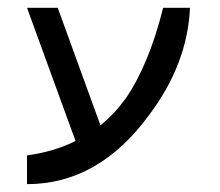

<svg xmlns="http://www.w3.org/2000/svg" viewBox="-20 -469 561 489"><path d="M235.8 -149.9Q271.5 -178.7 299.8 -217.8Q359.4 -304.2 395.5 -449.2H463.9Q457.5 -306.2 359.9 -176.3Q231 0 48.8 0V-73.2Q117.2 -82.5 172.4 -109.9L48.8 -449.2H127Z"/></svg>

Font: Catrinity
Style: Regular
Weight: 400
Designer: Alexander Lange
Foundry: High-Logic / Made with FontCreator
Version: Version 2.090;May 20, 2024;FontCreator 15.0.0.2974 64-bit